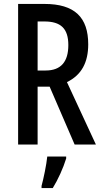

<svg xmlns="http://www.w3.org/2000/svg" viewBox="-20 -734 517 975"><path d="M206 -714H72V0H171V-294H232L359 0H467L320 -317C394 -353 428 -417 428 -509C428 -646 359 -714 206 -714ZM205 -625C288 -625 327 -590 327 -505C327 -421 290 -376 212 -376H171V-625ZM316 71V61H220C216 102 201 174 191 210V221H248C274 179 301 120 316 71Z"/></svg>

Font: Noto Sans Gujarati ExtraCondensed Medium
Style: Regular
Weight: 500
Width: 2
Designer: Jelle Bosma - Monotype Design Team, Universal Thirst
Foundry: Monotype Imaging Inc.
Version: Version 2.106